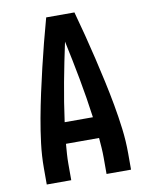

<svg xmlns="http://www.w3.org/2000/svg" viewBox="-83 -796 666 857"><g transform="rotate(-10 250.0 -367.5)"><path d="M59 0V-74Q59 -130 66 -186Q73 -242 83 -297Q93 -352 105 -407Q117 -462 130 -517Q143 -572 157 -626.5Q171 -681 186 -735H314Q329 -681 343 -626.5Q357 -572 370 -517Q383 -462 395 -407Q407 -352 417 -297Q427 -242 434 -186Q441 -130 441 -74V0H330V-74Q330 -96 328.5 -118.5Q327 -141 325 -164H175Q173 -141 171.5 -118.5Q170 -96 170 -74V0ZM186 -260H314Q302 -349 285.5 -437.5Q269 -526 250 -614Q231 -526 214.5 -437.5Q198 -349 186 -260Z"/></g></svg>

Font: Iosevka SS08 Regular
Style: Bold
Weight: 700
Monospace: yes
Designer: Belleve Invis
Foundry: Belleve Invis
Version: Version 16.3.4; ttfautohint (v1.8.4)